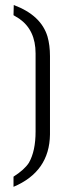

<svg xmlns="http://www.w3.org/2000/svg" viewBox="-20 -719 256 756"><path d="M33.2 16.6V-23.4Q76.2 -50.8 93.8 -78.1Q120.1 -124 120.1 -201.2V-508.8Q120.1 -600.6 55.7 -645.5Q46.9 -651.4 33.2 -659.2L34.2 -699.2Q141.6 -659.2 167 -575.2Q176.8 -541 176.8 -498V-189.5Q174.8 -43 33.2 16.6Z"/></svg>

Font: Post No Bills Jaffna Medium
Style: Regular
Weight: 500
Designer: Kosala Senevirathne, Siva Puranthara, Lasantha Premarathna, Tharique Azeez
Foundry: Mooniak
Version: Version 1.220 ; ttfautohint (v1.6)